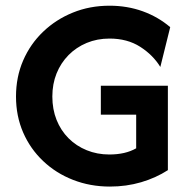

<svg xmlns="http://www.w3.org/2000/svg" viewBox="-20 -658 679 690"><path d="M375 12.5Q304.2 12.5 242.7 -11.5Q181.2 -35.4 135.1 -79.2Q88.9 -122.9 63.2 -181.9Q37.5 -241 37.5 -311.1Q37.5 -381.2 63.2 -440.6Q88.9 -500 135.1 -544.1Q181.2 -588.2 242 -612.8Q302.8 -637.5 373.6 -637.5Q437.5 -637.5 493.1 -617.4Q548.6 -597.2 591.7 -560.4L556.2 -417.4Q529.9 -460.4 483.7 -489.9Q437.5 -519.4 373.6 -519.4Q329.2 -519.4 291.7 -503.8Q254.2 -488.2 226.4 -460.1Q198.6 -431.9 183.3 -394.1Q168.1 -356.2 168.1 -311.1Q168.1 -265.3 183.3 -227.1Q198.6 -188.9 226.4 -161.1Q254.2 -133.3 291.7 -118.1Q329.2 -102.8 372.9 -102.8Q401.4 -102.8 425.7 -108.3Q450 -113.9 469.4 -125V-245.8H342.4V-350H583.3V-46.5Q540.3 -18.8 487.2 -3.1Q434 12.5 375 12.5Z"/></svg>

Font: Afacad Flux
Style: Bold
Weight: 700
Designer: Kristian Moeller
Foundry: Dicotype
Version: Version 1.100